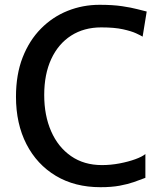

<svg xmlns="http://www.w3.org/2000/svg" viewBox="-20 -771 680 799"><path d="M46.5 -368.5Q46.5 -461 74.2 -532Q102 -603 150.5 -652Q199 -701 261.8 -726Q324.5 -751 394 -751Q450 -751 488.2 -745.2Q526.5 -739.5 551 -733Q575.5 -726.5 590.5 -723L573.5 -618.5Q565.5 -623.5 546 -632.5Q526.5 -641.5 491.5 -649.2Q456.5 -657 401.5 -657Q329.5 -657 276 -622.8Q222.5 -588.5 193.2 -525.2Q164 -462 164 -375.5Q164 -290.5 192.8 -224.8Q221.5 -159 275.5 -121.5Q329.5 -84 404 -84Q441 -84 477.8 -91Q514.5 -98 543.2 -108.5Q572 -119 585 -130V-31Q563.5 -22.5 537.5 -13.5Q511.5 -4.5 477.8 1.8Q444 8 398 8Q291.5 8 212.5 -39.2Q133.5 -86.5 90 -171.2Q46.5 -256 46.5 -368.5Z"/></svg>

Font: Tracken
Style: Regular
Weight: 400
Designer: Eben Sorkin
Foundry: Eben Sorkin
Version: Version 2.001